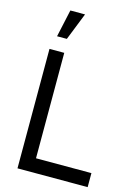

<svg xmlns="http://www.w3.org/2000/svg" viewBox="-141 -1043 800 1118"><g transform="rotate(15 259.0 -484.0)"><path d="M103.5 -802.5 139.5 -967.5H228L162.5 -802.5ZM503 0V-84.5H169V-720H80V0Z"/></g></svg>

Font: Hauora Medium
Style: Regular
Weight: 500
Designer: Wayne Shih
Foundry: WCYS
Version: Version 1.001;hotconv 1.0.109;makeotfexe 2.5.65596